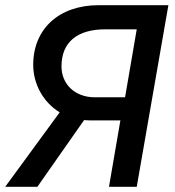

<svg xmlns="http://www.w3.org/2000/svg" viewBox="-49 -720 675 740"><path d="M371 0H478L600 -700H331C179 -700 79 -609 79 -470C79 -397 117 -326 181 -287L-29 0H95L275 -257L296 -256H415ZM188 -464C188 -557 248 -607 357 -607H478L433 -345H317C237 -345 188 -398 188 -464Z"/></svg>

Font: Fixel Text 20240404 Medium
Style: Italic
Weight: 500
Width: 4
Italic angle: -10°
Designer: AlfaBravo + MacPaw
Foundry: Kyrylo Tkachov, Marchela Mozhyna, Serhii Makarenko, Maria Weinstein, Zakhar Kryvoshyya
Version: Version 1.211;Glyphs 3.2 (3225)